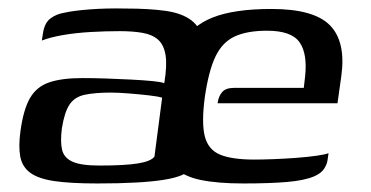

<svg xmlns="http://www.w3.org/2000/svg" viewBox="-20 -424 870 450"><path d="M208 6Q146 6 108 0.5Q70 -5 51 -19Q32 -33 27.5 -57Q23 -81 28 -117Q35 -168 50.5 -194.5Q66 -221 95.5 -231Q125 -241 173 -241Q199 -241 229 -240Q259 -239 287.5 -237.5Q316 -236 337 -234Q358 -232 365 -229Q372 -271 368 -295Q364 -319 350.5 -331Q337 -343 314 -347Q291 -351 261 -351Q227 -351 192.5 -349Q158 -347 128.5 -342Q99 -337 78 -329L81 -348Q85 -371 98.5 -381Q112 -391 130 -394Q151 -399 190.5 -402Q230 -405 274 -404Q330 -404 368.5 -398.5Q407 -393 429 -376Q451 -359 458 -325Q465 -291 457 -234L428 -30Q417 -11 363.5 -2.5Q310 6 208 6ZM213 -36Q273 -36 303.5 -41Q334 -46 342 -57L360 -195Q351 -198 329 -200.5Q307 -203 282 -205Q257 -207 240 -207Q203 -207 179 -202Q155 -197 143 -179Q131 -161 125 -123Q121 -92 125.5 -73Q130 -54 150 -45Q170 -36 213 -36ZM550 6Q489 6 449 -2.5Q409 -11 388 -33Q367 -55 361.5 -94Q356 -133 365 -194Q376 -272 402 -317.5Q428 -363 478.5 -383Q529 -403 616 -403Q716 -403 753.5 -364.5Q791 -326 780 -246L771 -182H490Q492 -198 500.5 -208Q509 -218 528 -218H692L695 -244Q701 -298 682 -325Q663 -352 606 -352Q559 -352 530 -338.5Q501 -325 485 -291.5Q469 -258 460 -196Q452 -136 460 -104.5Q468 -73 496 -61.5Q524 -50 576 -50Q595 -50 621 -51Q647 -52 674 -54Q701 -56 722 -59Q743 -62 750 -65L748 -51Q747 -40 740 -29Q733 -18 717 -11Q694 -1 653 2.5Q612 6 550 6Z"/></svg>

Font: Genos Medium
Style: Italic
Weight: 500
Italic angle: -8°
Designer: Robert E. Leuschke
Foundry: Robert E. Leuschke
Version: Version 1.010